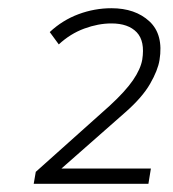

<svg xmlns="http://www.w3.org/2000/svg" viewBox="-20 -729 420 467"><path d="M62 -282 67 -311 247 -472Q285 -507 303.5 -534Q322 -561 326 -584Q333 -629 312.5 -650.5Q292 -672 251 -672Q219 -672 185 -659.5Q151 -647 123 -621L101 -651Q132 -680 171 -694.5Q210 -709 251 -709Q309 -709 343.5 -677Q378 -645 368 -583Q364 -558 345 -525Q326 -492 285 -456L118 -309L114 -319H347L341 -282Z"/></svg>

Font: Mulish ExtraLight ExtraLight
Style: Italic
Weight: 250
Italic angle: -9°
Version: Version 3.603